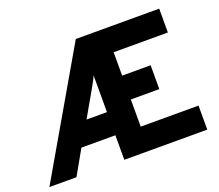

<svg xmlns="http://www.w3.org/2000/svg" viewBox="-141 -866 1180 1033"><g transform="rotate(-20 449.0 -350.0)"><path d="M-23.5 0 382.5 -700H860V-563.5H549.5V-429.5H712.5V-293H549.5V-137.5H880.5V0H405.5V-140.5H211L131.5 0ZM288.5 -273H405.5V-484.5Q402.5 -473.5 389.2 -449.8Q376 -426 367 -410Z"/></g></svg>

Font: Overpass ExtraBold
Style: Regular
Weight: 800
Designer: Delve Withrington, Dave Bailey, Thomas Jockin
Foundry: Delve Fonts LLC
Version: Version 4.000; ttfautohint (v1.8.3)